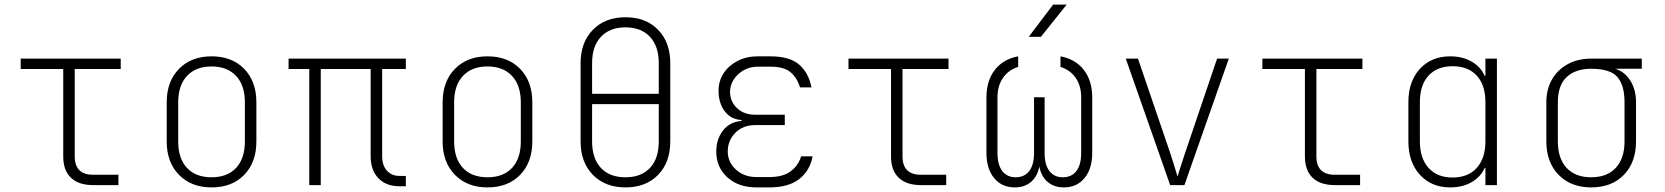

<svg xmlns="http://www.w3.org/2000/svg" viewBox="-20 -805 7240 835"><path d="M385 0Q322 0 288.5 -32Q255 -64 255 -125V-505H70V-550H505V-505H305V-125Q305 -45 385 -45H495V0Z M900 10Q812 10 758.5 -44.5Q705 -99 705 -190V-360Q705 -451 758.5 -505.5Q812 -560 900 -560Q989 -560 1042 -505.5Q1095 -451 1095 -360V-190Q1095 -99 1042 -44.5Q989 10 900 10ZM900 -34Q969 -34 1007 -75Q1045 -116 1045 -190V-360Q1045 -434 1006.5 -475Q968 -516 900 -516Q832 -516 793.5 -475Q755 -434 755 -360V-190Q755 -116 793 -75Q831 -34 900 -34Z M1717 5Q1659 5 1625.5 -30Q1592 -65 1592 -125V-505H1375V0H1325V-505H1235V-550H1745V-505H1642V-125Q1642 -86 1662.5 -63Q1683 -40 1717 -40H1745V5Z M2100 10Q2012 10 1958.5 -44.5Q1905 -99 1905 -190V-360Q1905 -451 1958.5 -505.5Q2012 -560 2100 -560Q2189 -560 2242 -505.5Q2295 -451 2295 -360V-190Q2295 -99 2242 -44.5Q2189 10 2100 10ZM2100 -34Q2169 -34 2207 -75Q2245 -116 2245 -190V-360Q2245 -434 2206.5 -475Q2168 -516 2100 -516Q2032 -516 1993.5 -475Q1955 -434 1955 -360V-190Q1955 -116 1993 -75Q2031 -34 2100 -34Z M2700 10Q2612 10 2558.5 -44.5Q2505 -99 2505 -190V-530Q2505 -621 2558.5 -675.5Q2612 -730 2700 -730Q2789 -730 2842 -675.5Q2895 -621 2895 -530V-190Q2895 -99 2842 -44.5Q2789 10 2700 10ZM2555 -397H2845V-530Q2845 -604 2806.5 -645Q2768 -686 2700 -686Q2632 -686 2593.5 -645Q2555 -604 2555 -530ZM2700 -34Q2769 -34 2807 -75Q2845 -116 2845 -190V-352H2555V-190Q2555 -116 2593 -75Q2631 -34 2700 -34Z M3326 10H3270Q3191 10 3143 -34Q3095 -78 3095 -146Q3095 -199 3124 -237Q3153 -275 3205 -279V-283Q3158 -286 3131.5 -321.5Q3105 -357 3105 -410Q3105 -453 3127 -486.5Q3149 -520 3187.5 -540Q3226 -560 3275 -560H3331Q3414 -560 3455.5 -524Q3497 -488 3509 -425H3459Q3447 -466 3418.5 -490.5Q3390 -515 3331 -515H3275Q3242 -515 3215 -500Q3188 -485 3171.5 -460Q3155 -435 3155 -406Q3155 -363 3185.5 -334.5Q3216 -306 3265 -306H3393V-261H3265Q3211 -261 3178 -227.5Q3145 -194 3145 -146Q3145 -100 3180.5 -67.5Q3216 -35 3270 -35H3326Q3385 -35 3418.5 -60Q3452 -85 3464 -125H3514Q3502 -62 3455.5 -26Q3409 10 3326 10Z M3985 0Q3922 0 3888.5 -32Q3855 -64 3855 -125V-505H3670V-550H4105V-505H3905V-125Q3905 -45 3985 -45H4095V0Z M4393 10Q4337 10 4303.5 -30.5Q4270 -71 4270 -140V-382Q4270 -454 4306.5 -501Q4343 -548 4408 -560V-514Q4366 -501 4342 -466.5Q4318 -432 4318 -382V-140Q4318 -88 4339 -61Q4360 -34 4397 -34Q4435 -34 4456 -61Q4477 -88 4477 -140V-382H4523V-140Q4523 -88 4544 -61Q4565 -34 4602 -34Q4640 -34 4661 -61Q4682 -88 4682 -140V-382Q4682 -432 4658 -466.5Q4634 -501 4592 -514V-560Q4657 -548 4693.5 -501Q4730 -454 4730 -382V-140Q4730 -71 4696.5 -30.5Q4663 10 4607 10Q4564 10 4536 -14Q4508 -38 4500 -81Q4492 -38 4464 -14Q4436 10 4393 10ZM4454 -645 4560 -785H4619L4507 -645Z M5069 0 4876 -550H4929L5069 -140Q5078 -113 5087 -83.5Q5096 -54 5101 -37Q5106 -54 5115.5 -83.5Q5125 -113 5134 -140L5273 -550H5324L5131 0Z M5785 0Q5722 0 5688.5 -32Q5655 -64 5655 -125V-505H5470V-550H5905V-505H5705V-125Q5705 -45 5785 -45H5895V0Z M6287 10Q6205 10 6155 -45Q6105 -100 6105 -190V-361Q6105 -451 6155 -505.5Q6205 -560 6287 -560Q6340 -560 6379.5 -537.5Q6419 -515 6437 -475H6440V-550H6490V0H6440V-75H6437Q6419 -35 6379.5 -12.5Q6340 10 6287 10ZM6297 -33Q6365 -33 6402.5 -75Q6440 -117 6440 -190V-361Q6440 -435 6402.5 -476Q6365 -517 6297 -517Q6230 -517 6192.5 -476Q6155 -435 6155 -361V-190Q6155 -117 6192.5 -75Q6230 -33 6297 -33Z M6900 10Q6812 10 6758.5 -44.5Q6705 -99 6705 -190V-360Q6705 -417 6729.5 -459.5Q6754 -502 6798 -526Q6842 -550 6900 -550H7120V-506H7005Q7046 -493 7070.5 -454Q7095 -415 7095 -360V-190Q7095 -99 7042 -44.5Q6989 10 6900 10ZM6900 -34Q6969 -34 7007 -75Q7045 -116 7045 -190V-360Q7045 -434 7014 -470Q6983 -506 6900 -506Q6832 -506 6793.5 -470Q6755 -434 6755 -360V-190Q6755 -116 6793 -75Q6831 -34 6900 -34Z"/></svg>

Font: NKDuy Mono Thin
Style: Regular
Weight: 100
Monospace: yes
Designer: NKDuy
Foundry: NKDuy
Version: Version 2.251; ttfautohint (v1.8.4.7-5d5b)